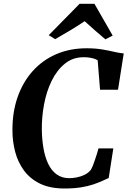

<svg xmlns="http://www.w3.org/2000/svg" viewBox="-20 -1014 692 1042"><path d="M330.5 9Q251.5 9 197.5 -17.2Q143.5 -43.5 110.5 -88.2Q77.5 -133 62.5 -189.5Q47.5 -246 47.5 -306.5Q47 -405.5 75.5 -487Q104 -568.5 157.2 -628Q210.5 -687.5 284.8 -719.8Q359 -752 450.5 -752Q498 -752 535.8 -745.5Q573.5 -739 602.2 -732.2Q631 -725.5 651.5 -724L620.5 -527H523L510 -687Q502 -692 491 -695.5Q480 -699 466 -701.2Q452 -703.5 434 -703.5Q375 -703.5 331.8 -668.2Q288.5 -633 260.2 -575Q232 -517 219 -447Q206 -377 207 -307.5Q208 -255 216.2 -207.8Q224.5 -160.5 241.8 -124.5Q259 -88.5 287.2 -67.8Q315.5 -47 356.5 -47Q373 -47 395 -51Q417 -55 437.8 -64.8Q458.5 -74.5 472.5 -91.5Q478 -100.5 483.8 -114.8Q489.5 -129 495 -145.5Q500.5 -162 505.8 -178.2Q511 -194.5 514.5 -208.5H595L570 -48Q555.5 -41.5 534.8 -32Q514 -22.5 485.8 -13Q457.5 -3.5 419.2 2.8Q381 9 330.5 9ZM244.5 -823 412 -993.5H492.5L591.5 -821L552 -800.5Q523 -824.5 494.8 -849.5Q466.5 -874.5 439.5 -899Q401.5 -873.5 361 -849.2Q320.5 -825 279.5 -801.5Z"/></svg>

Font: Merriweather 60pt
Style: Bold Italic
Weight: 700
Italic angle: -7.8°
Version: Version 2.101